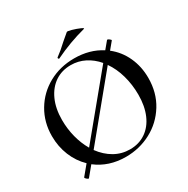

<svg xmlns="http://www.w3.org/2000/svg" viewBox="-179 -948 1092 1118"><g transform="rotate(-30 367.0 -389.0)"><path d="M695 -322Q695 -223 648 -147Q601 -71 523 -29.5Q445 12 353 12Q239 12 156 -52L103 12L102 13Q97 13 88 5Q79 -3 82 -7L135 -71Q89 -115 64 -176.5Q39 -238 39 -308Q39 -401 83.5 -476Q128 -551 205 -593.5Q282 -636 377 -636Q481 -636 558 -586L597 -633L599 -634Q604 -634 613 -627Q622 -620 620 -617L581 -570Q636 -527 665.5 -462.5Q695 -398 695 -322ZM193 -142 511 -528Q477 -568 433.5 -590Q390 -612 340 -612Q280 -612 234.5 -581.5Q189 -551 163 -494Q137 -437 137 -360Q137 -300 151.5 -244Q166 -188 193 -142ZM528 -505 209 -117Q245 -68 292.5 -41Q340 -14 396 -14Q456 -14 501.5 -45Q547 -76 571.5 -133Q596 -190 596 -266Q596 -334 578.5 -396Q561 -458 528 -505ZM302 -678Q298 -678 296 -682.5Q294 -687 297 -689Q333 -715 371 -751Q381 -759 394.5 -771Q408 -783 417 -790Q421 -794 449 -786Q477 -778 499.5 -768Q522 -758 512 -756Q405 -728 304 -679Z"/></g></svg>

Font: Cormorant Upright SemiBold
Style: Regular
Weight: 600
Designer: Christian Thalmann (Catharsis Fonts)
Foundry: Catharsis Fonts
Version: Version 3.302